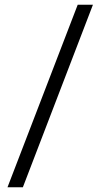

<svg xmlns="http://www.w3.org/2000/svg" viewBox="-20 -731 445 812"><path d="M76.7 61H11.7L308.6 -710.9H373Z"/></svg>

Font: Vazirmatn RD Light
Style: Regular
Weight: 300
Designer: Saber Rastikerdar
Foundry: Saber Rastikerdar
Version: Version 32.102